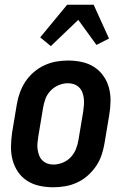

<svg xmlns="http://www.w3.org/2000/svg" viewBox="-20 -784 540 812"><path d="M206 8Q176 8 147.5 2Q119 -4 95.5 -19Q72 -34 56.5 -56.5Q41 -79 33.5 -106.5Q26 -134 26.5 -163.5Q27 -193 31 -222L51 -342Q55 -367 64 -392Q73 -417 87.5 -439Q102 -461 123 -479Q144 -497 168 -508Q192 -519 217 -523.5Q242 -528 267 -528Q297 -528 325.5 -522Q354 -516 377.5 -501Q401 -486 417 -463.5Q433 -441 440.5 -413.5Q448 -386 447.5 -356.5Q447 -327 442 -298L422 -178Q418 -153 409.5 -128Q401 -103 386 -81Q371 -59 350.5 -41Q330 -23 306 -12Q282 -1 256.5 3.5Q231 8 206 8ZM206 -88Q225 -88 245 -96Q265 -104 279.5 -119.5Q294 -135 301.5 -154.5Q309 -174 312 -193L332 -313Q334 -327 335 -340.5Q336 -354 334.5 -367.5Q333 -381 328.5 -393Q324 -405 315 -414Q306 -423 293.5 -427.5Q281 -432 267 -432Q248 -432 228.5 -424Q209 -416 194 -400.5Q179 -385 172 -365.5Q165 -346 162 -327L142 -207Q140 -193 138.5 -179.5Q137 -166 139 -152.5Q141 -139 145.5 -127Q150 -115 159 -106Q168 -97 180 -92.5Q192 -88 206 -88ZM195 -589 150 -626 264 -764H376L441 -621L388 -594L311 -700Z"/></svg>

Font: Iosevka Custom
Style: Bold Italic
Weight: 700
Italic angle: -9°
Designer: Belleve Invis
Foundry: Belleve Invis
Version: Version 30.3.1; ttfautohint (v1.8.3)